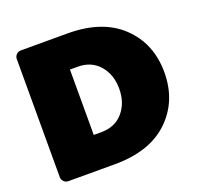

<svg xmlns="http://www.w3.org/2000/svg" viewBox="-123 -833 995 966"><g transform="rotate(-20 375.0 -350.0)"><path d="M50 -33.3V-666.7Q50 -680 60 -690Q70 -700 83.3 -700H333.3Q520 -700 622.5 -602.1Q725 -504.2 725 -350Q725 -195.8 622.5 -97.9Q520 0 333.3 0H83.3Q70 0 60 -10Q50 -20 50 -33.3ZM283.3 -175H325Q397.5 -175 440.4 -224.6Q483.3 -274.2 483.3 -350Q483.3 -425.8 440.4 -475.4Q397.5 -525 325 -525H283.3Z"/></g></svg>

Font: BoonTook Mon
Style: Regular
Weight: 400
Designer: Sungsit Sawaiwan
Foundry: FontUni
Version: Version 3.0